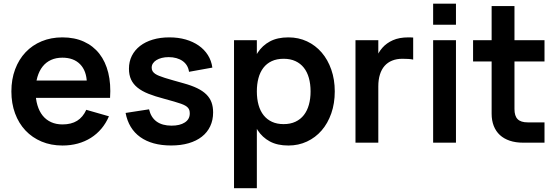

<svg xmlns="http://www.w3.org/2000/svg" viewBox="-20 -752 2936 1012"><path d="M309.3 -96.2Q275.9 -96.2 249.6 -108.1Q223.2 -120 205 -142.5Q186.8 -165.1 177.2 -197.7Q167.5 -230.2 167.5 -271.5Q167.5 -313.1 177.1 -346Q186.7 -378.8 204.8 -401.5Q222.8 -424.2 249.1 -436.1Q275.3 -448 308.7 -448Q368.3 -448 402.3 -413.3Q436.2 -378.6 437.8 -315.9L438.2 -236.3H560.1Q565.1 -309.3 550.7 -368.3Q536.2 -427.2 503.9 -468.6Q471.6 -510 422.3 -532.5Q373 -555 308.7 -555Q249.1 -555 199.6 -534.5Q150.1 -513.9 114.8 -476.5Q79.4 -439.2 59.7 -386.6Q40 -334 40 -270Q40 -206.9 59.4 -154.3Q78.8 -101.8 114.3 -64.2Q149.8 -26.6 199.3 -5.8Q248.9 15 309.3 15Q352.1 15 389.9 4.7Q427.7 -5.7 459 -25.4Q490.2 -45.1 514.4 -73.7Q538.5 -102.3 554.2 -139L434.8 -173.2Q417.2 -134.5 386.4 -115.3Q355.6 -96.2 309.3 -96.2ZM536.1 -327.5H144.8L141.7 -236.3H560.1Z M881.9 14.8Q933.7 14.8 974.6 2.8Q1015.5 -9.2 1044.1 -31.7Q1072.8 -54.2 1088 -86.6Q1103.3 -118.9 1103.3 -159.5Q1103.3 -189.2 1094.8 -212.5Q1086.2 -235.9 1067.7 -254.2Q1049.1 -272.6 1019.6 -287Q990.1 -301.3 947.7 -313Q916.8 -321.6 892 -328.7Q867.2 -335.8 849.4 -341.3Q833.3 -346.5 820.3 -351.5Q807.3 -356.6 798.3 -362.6Q789.3 -368.7 784.4 -376.5Q779.5 -384.4 779.5 -395.3Q779.5 -407.8 786.1 -417.9Q792.8 -428.1 804.6 -435.3Q816.5 -442.6 832.9 -446.8Q849.3 -450.9 868.9 -450.9Q891.2 -450.9 910 -445.6Q928.8 -440.2 942.7 -430.3Q956.7 -420.4 965.3 -406Q973.9 -391.6 976.3 -373.5L1099.3 -395.7Q1094.3 -432.3 1075.7 -461.7Q1057.1 -491.1 1027.4 -511.8Q997.7 -532.5 958.6 -543.8Q919.6 -555 872.8 -555Q824.6 -555 785.2 -543.2Q745.9 -531.4 718 -509.7Q690.2 -488 674.9 -457.7Q659.7 -427.3 659.7 -389.8Q659.7 -356.9 670.9 -332.7Q682.2 -308.4 705 -290Q727.8 -271.6 762.4 -257.8Q797 -244 844.2 -231.7Q875.6 -223.2 898.1 -216.6Q920.6 -210 934.1 -205.2Q948.1 -200.1 956.9 -195Q965.7 -189.9 970.9 -183.8Q976.2 -177.6 978.2 -170.4Q980.2 -163.2 980.2 -153.8Q980.2 -123.4 954.1 -106.5Q928.1 -89.7 884.4 -89.7Q835.5 -89.7 805.5 -111.3Q775.6 -132.9 765.6 -175.8L642 -156.7Q649.8 -115.5 669.1 -83.5Q688.5 -51.5 719.1 -29.6Q749.7 -7.7 790.6 3.6Q831.5 14.8 881.9 14.8Z M1213.5 240V-540H1333.8V240ZM1500 15Q1442.1 15 1402.4 -6.4Q1362.7 -27.8 1338 -65.8Q1313.2 -103.8 1302.5 -156.1Q1291.8 -208.4 1291.8 -270.2Q1291.8 -332.1 1302.6 -384.3Q1313.4 -436.6 1338.2 -474.5Q1362.9 -512.3 1402.6 -533.7Q1442.2 -555 1500 -555Q1553.4 -555 1598.2 -534Q1642.9 -513 1675.4 -475.3Q1707.9 -437.6 1726.2 -385.1Q1744.5 -332.7 1744.5 -270.2Q1744.5 -207 1726.2 -154.5Q1707.8 -101.9 1675.3 -64.4Q1642.8 -26.9 1598 -6Q1553.2 15 1500 15ZM1475 -97.8Q1510.6 -97.8 1537.3 -110.4Q1564.1 -122.9 1581.8 -145.8Q1599.5 -168.7 1608.2 -200.3Q1617 -231.9 1617 -270.2Q1617 -309.3 1608 -341.2Q1599.1 -373 1581.3 -395.3Q1563.6 -417.7 1537 -429.9Q1510.5 -442.2 1475 -442.2Q1438.5 -442.2 1412 -429.6Q1385.4 -417.1 1368.1 -394.4Q1350.8 -371.8 1342.3 -340.2Q1333.8 -308.7 1333.8 -270.2Q1333.8 -230.6 1342.8 -198.7Q1351.8 -166.8 1369.6 -144.4Q1387.4 -122 1413.7 -109.9Q1440 -97.8 1475 -97.8Z M2157.8 -437.9Q2146.3 -440.5 2132.1 -441.3Q2117.9 -442.2 2101 -442.2Q2070.6 -442.2 2047 -432.6Q2023.3 -423.1 2007.1 -404.7Q1990.9 -386.2 1982.5 -359.1Q1974 -332 1974 -297.2L1947.3 -382.4Q1951.4 -414.4 1962.8 -445.2Q1974.1 -476.1 1995.7 -500.5Q2017.2 -525 2050.8 -540Q2084.2 -555 2132.7 -555Q2139.2 -555 2145.2 -554.8Q2151.3 -554.6 2157.8 -554.1ZM1853.7 0V-540H1974V0Z M2263 -621.8V-732.5H2383.3V-621.8ZM2263 0V-540H2383.3V0Z M2473.5 -428H2850V-540H2473.5ZM2850 -107H2761.5Q2743.3 -107 2730.1 -111.2Q2716.9 -115.3 2708.4 -123.9Q2699.9 -132.4 2695.8 -145.7Q2691.7 -158.9 2691.7 -177.2V-720.1H2571.3V-162.7V-152.6Q2571.3 -116.8 2582.5 -88.2Q2593.8 -59.7 2614.9 -40.2Q2636 -20.8 2666.8 -10.4Q2697.7 0 2736.4 0H2746.5H2850Z"/></svg>

Font: Vela Sans GX ExtLt
Style: Regular
Weight: 200
Designer: Principal design: Mikhail Sharanda - project Manrope.
Design modification: Ravid Balaliev
Foundry: Mikhail Sharanda
Version: Version 1.001